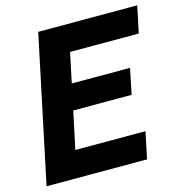

<svg xmlns="http://www.w3.org/2000/svg" viewBox="-105 -798 843 892"><g transform="rotate(-15 317.0 -351.5)"><path d="M9.8 0 158.2 -703.1H634.3L607.4 -574.7H276.9L246.6 -431.2H526.9L501.5 -308.1H220.7L182.6 -128.4H520L493.2 0Z"/></g></svg>

Font: Schibsted Grotesk
Style: Bold Italic
Weight: 700
Italic angle: -12°
Designer: Bakken & Baeck AS, Henrik Kongsvoll
Foundry: Schibsted ASA
Version: Version 1.100;gftools[0.9.25]